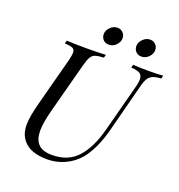

<svg xmlns="http://www.w3.org/2000/svg" viewBox="-131 -825 879 945"><g transform="rotate(20 308.0 -352.5)"><path d="M514.5 -512.9Q514.5 -535.5 500.8 -544.4Q487.1 -553.2 454.8 -554.8L458.9 -571Q487.1 -568.5 540.3 -568.5Q587.9 -568.5 616.1 -571L612.1 -554.8Q583.9 -553.2 568.1 -546.4Q552.4 -539.5 543.1 -523.8Q533.9 -508.1 526.6 -477.4L463.7 -234.7Q434.7 -123.4 384.7 -63.7Q354.8 -29 311.7 -8.9Q268.5 11.3 219.4 11.3Q133.1 11.3 95.2 -32.3Q80.6 -49.2 73.8 -69Q66.9 -88.7 66.9 -114.5Q66.9 -158.1 87.1 -232.3L154 -485.5Q160.5 -512.9 160.5 -524.2Q160.5 -541.9 148.8 -547.6Q137.1 -553.2 106.5 -554.8L111.3 -571Q143.5 -568.5 215.3 -568.5Q277.4 -568.5 316.1 -571L311.3 -554.8Q281.5 -553.2 267.3 -548.4Q253.2 -543.5 244.8 -529.8Q236.3 -516.1 228.2 -485.5L157.3 -218.5Q139.5 -150 139.5 -109.7Q139.5 -65.3 161.7 -41.1Q183.9 -16.9 234.7 -16.9Q319.4 -16.9 368.1 -71.8Q416.9 -126.6 442.7 -225.8L508.9 -477.4Q514.5 -497.6 514.5 -512.9ZM325 -716.1Q341.9 -716.1 353.6 -704.4Q365.3 -692.7 365.3 -675.8Q365.3 -655.6 349.2 -639.1Q333.1 -622.6 311.3 -622.6Q293.5 -622.6 282.3 -634.3Q271 -646 271 -663.7Q271 -683.1 287.5 -699.6Q304 -716.1 325 -716.1ZM496 -716.1Q512.9 -716.1 524.6 -704.4Q536.3 -692.7 536.3 -675.8Q536.3 -655.6 520.2 -639.1Q504 -622.6 482.3 -622.6Q464.5 -622.6 453.2 -634.3Q441.9 -646 441.9 -663.7Q441.9 -683.1 458.5 -699.6Q475 -716.1 496 -716.1Z"/></g></svg>

Font: Playfair Display SC
Style: Italic
Weight: 400
Italic angle: -14°
Designer: Claus Eggers Sørensen
Foundry: Claus Eggers Sørensen
Version: Version 1.202; ttfautohint (v1.6)